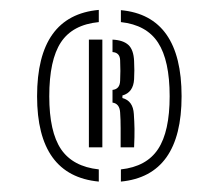

<svg xmlns="http://www.w3.org/2000/svg" viewBox="-20 -878 430 378"><path d="M174.5 -520.5Q53 -532 53 -688.5Q53 -847.5 174.5 -858.5V-834.5Q123 -829.5 100 -794.8Q77 -760 77 -688.5Q77 -618.5 100.2 -584.2Q123.5 -550 174.5 -544.5ZM218 -520.5V-544.5Q268.5 -550 291.2 -584.5Q314 -619 314 -688.5Q314 -759 291.2 -794Q268.5 -829 218 -834.5V-858Q337.5 -847 337.5 -688.5Q337.5 -532 218 -520.5ZM155 -588V-800H181.5V-588ZM217.5 -588Q217.5 -607 217.5 -625Q217.5 -643 216.5 -656.5Q215.5 -674 201.5 -676V-701Q216 -702.5 216.5 -719Q217.5 -737.5 216.5 -759.5Q216 -774.5 201.5 -775.5V-800Q222.5 -799 232.8 -789.5Q243 -780 244 -758Q245 -739 244 -722Q242.5 -696 221 -690V-685Q242 -679.5 243.5 -653.5Q244.5 -639 244.8 -624.2Q245 -609.5 244 -588Z"/></svg>

Font: Big Shoulders Stencil Display
Style: Regular
Weight: 400
Designer: Patric King
Foundry: XO Type Co
Version: Version 1.000